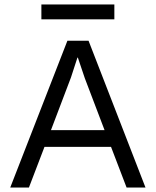

<svg xmlns="http://www.w3.org/2000/svg" viewBox="-20 -843 700 863"><path d="M494 -823V-756H166V-823ZM549 0 479 -183H180L110 0H26L283 -660H378L634 0ZM209 -258H450L361 -492L330 -584H328L299 -495Z"/></svg>

Font: Elaine Sans
Style: Regular
Weight: 400
Designer: Wei Huang
Foundry: Wei Huang
Version: Version 2.001;December 24, 2019;FontCreator 12.0.0.2547 64-b